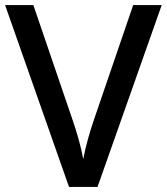

<svg xmlns="http://www.w3.org/2000/svg" viewBox="-20 -734 655 754"><path d="M615 -714H503L350 -267C333 -218 315 -155 307 -109C299 -155 281 -218 264 -266L111 -714H0L251 0H363Z"/></svg>

Font: Noto Sans Gujarati Medium
Style: Regular
Weight: 500
Designer: Jelle Bosma - Monotype Design Team, Universal Thirst
Foundry: Monotype Imaging Inc.
Version: Version 2.106